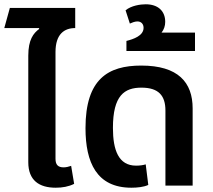

<svg xmlns="http://www.w3.org/2000/svg" viewBox="-25 -866 993 896"><path d="M326 -735V-829H21L-5 -735H157L158 -731C131 -711 107 -681 107 -606V-109C107 -24 158 10 235 10C266 10 295 5 321 -8L307 -92C296 -88 283 -85 272 -85C246 -85 234 -97 234 -125V-623C234 -708 276 -735 326 -735Z M588 10C615 10 646 7 667 -3L655 -99C642 -95 627 -93 610 -93C528 -93 502 -166 502 -269C502 -421 556 -457 635 -457C716 -457 747 -419 747 -350V0H874V-360C874 -482 806 -560 634 -560C480 -560 374 -498 374 -268C374 -108 426 10 588 10Z M885 -714H729C740 -728 746 -745 746 -764C746 -815 712 -846 655 -846C630 -846 588 -840 561 -818L581 -756C590 -760 604 -766 616 -766C634 -766 645 -754 645 -736C645 -699 597 -683 565 -675V-628H885Z"/></svg>

Font: Noto Sans Thai Semi
Style: Regular
Weight: 600
Designer: Monotype Design Team
Foundry: Monotype Imaging Inc.
Version: Version 1.901